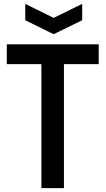

<svg xmlns="http://www.w3.org/2000/svg" viewBox="-20 -968 543 988"><path d="M110 -948 256 -876 403 -948V-864L256 -792L110 -864ZM193 -638H15V-740H488V-638H309V0H193Z"/></svg>

Font: Encode Sans Compressed
Style: SemiBold
Weight: 600
Designer: Pablo Impallari, Andres Torresi
Foundry: Pablo Impallari, Andres Torresi
Version: Version 1.000; ttfautohint (v1.00) -l 8 -r 50 -G 200 -x 14 -